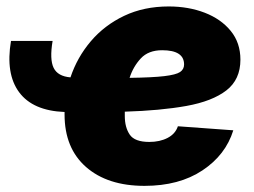

<svg xmlns="http://www.w3.org/2000/svg" viewBox="-20 -573 800 604"><path d="M434.6 11.7Q318.4 11.7 250.7 -47.6Q183.1 -106.9 183.1 -212.9Q183.1 -216.8 183.1 -220.7Q83.5 -224.6 40.3 -282.7Q-2.9 -340.8 14.6 -444.3H145.5Q135.7 -386.2 148.7 -359.6Q161.6 -333 201.7 -329.6Q222.7 -392.6 265.6 -443.1Q308.6 -493.7 370.6 -523.2Q432.6 -552.7 510.7 -552.7Q572.8 -552.7 624 -533Q675.3 -513.2 705.8 -475.8Q736.3 -438.5 736.3 -385.3Q736.3 -322.8 692.1 -288.6Q647.9 -254.4 566.4 -239.7Q484.9 -225.1 372.6 -221.7Q372.6 -214.8 372.6 -208Q372.6 -172.4 388.2 -149.4Q403.8 -126.5 449.7 -126.5Q482.9 -126.5 507.3 -139.2Q531.7 -151.9 539.6 -175.8L713.9 -163.1Q689.9 -85.4 616.7 -36.9Q543.5 11.7 434.6 11.7ZM387.7 -328.1Q460 -329.1 496.8 -333.5Q533.7 -337.9 546.4 -346.4Q559.1 -355 559.1 -370.1Q559.1 -415 490.2 -415Q446.8 -415 422.9 -389.2Q398.9 -363.3 387.7 -328.1Z"/></svg>

Font: Inter Black
Style: Italic
Weight: 900
Italic angle: -9.39999°
Designer: Rasmus Andersson
Foundry: rsms
Version: Version 4.000;git-a52131595